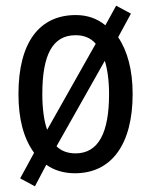

<svg xmlns="http://www.w3.org/2000/svg" viewBox="-20 -600 533 676"><path d="M447 -269C447 -353 429 -420 396 -469L441 -552L389 -580L351 -511C322 -535 287 -547 247 -547C118 -547 45 -450 45 -269C45 -181 63 -113 100 -62L51 28L103 56L143 -20C171 0 205 10 244 10C372 10 447 -91 447 -269ZM129 -269C129 -405 164 -476 246 -476C275 -476 299 -467 317 -446L146 -143C135 -174 129 -217 129 -269ZM364 -269C364 -133 327 -60 246 -60C219 -60 196 -68 179 -85L349 -386C358 -357 364 -317 364 -269Z"/></svg>

Font: Noto Sans Bengali Condensed
Style: Regular
Weight: 400
Width: 3
Designer: Jelle Bosma - Monotype Design Team
Foundry: Monotype Imaging Inc.
Version: Version 2.003